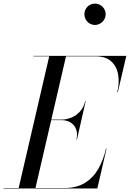

<svg xmlns="http://www.w3.org/2000/svg" viewBox="-65 -1066 734 1086"><path d="M40 0 214 -750H309L135 0ZM-45 0V-2.5H300Q368.5 -2.5 415.5 -31.8Q462.5 -61 491.2 -111.2Q520 -161.5 534.5 -225H537.5L485.5 0ZM367.5 -278Q375 -311.5 365.2 -336Q355.5 -360.5 333.5 -373.5Q311.5 -386.5 283 -386.5H212V-389.5H283Q311.5 -389.5 339.5 -401.2Q367.5 -413 388.2 -436.2Q409 -459.5 416.5 -493H419.5L370.5 -278ZM598.5 -545Q611 -598.5 603.2 -644.5Q595.5 -690.5 564 -719Q532.5 -747.5 474 -747.5H124V-750H649.5L601.5 -545ZM472 -925Q455.5 -925 442 -933.2Q428.5 -941.5 420.5 -955.2Q412.5 -969 412.5 -985.5Q412.5 -1002 420.5 -1015.8Q428.5 -1029.5 442 -1037.5Q455.5 -1045.5 472 -1045.5Q488.5 -1045.5 502.2 -1037.5Q516 -1029.5 524.2 -1015.8Q532.5 -1002 532.5 -985.5Q532.5 -969 524.2 -955.2Q516 -941.5 502.2 -933.2Q488.5 -925 472 -925Z"/></svg>

Font: Bodoni Moda 72pt
Style: Italic
Weight: 400
Italic angle: -13°
Designer: Owen Earl
Foundry: indestructible type
Version: Version 2.005